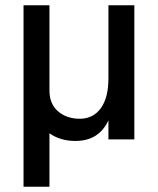

<svg xmlns="http://www.w3.org/2000/svg" viewBox="-20 -527 597 726"><path d="M167 179H69V-507H167V-185Q167 -134 199.5 -106Q232 -78 282 -78Q332 -78 361 -117.5Q390 -157 390 -231V-507H488V0H390V-72Q354 6 265 6Q208 6 167 -23Z"/></svg>

Font: Hind Colombo Medium
Style: Regular
Weight: 500
Designer: Jyotish Sonowal, Aditi Pimprikar
Foundry: Indian Type Foundry
Version: Version 1.000;PS 1.0;hotconv 1.0.86;makeotf.lib2.5.63406; tt